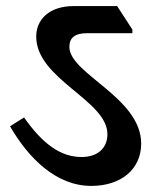

<svg xmlns="http://www.w3.org/2000/svg" viewBox="-20 -645 529 631"><path d="M280 -34C378 -34 444 -89 444 -173C444 -325 208 -402 208 -491C208 -520 225 -536 267 -536H415V-548L365 -625H222C141 -625 99 -580 99 -525C99 -384 333 -316 333 -204C333 -159 302 -129 248 -129C180 -129 121 -171 59 -259L13 -230C73 -126 164 -34 280 -34Z"/></svg>

Font: Noto Serif Devanagari SemiBold
Style: Regular
Weight: 600
Designer: Universal Thirst, Indian Type Foundry and the Monotype Design Team
Foundry: Monotype Imaging Inc.
Version: Version 2.004